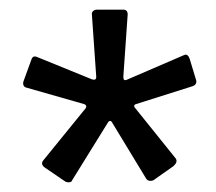

<svg xmlns="http://www.w3.org/2000/svg" viewBox="-20 -762 447 397"><path d="M211 -510Q208 -514 204 -510L129 -389Q128 -385 122 -385Q117 -385 113 -388L72 -416Q63 -423 70 -431L157 -538Q159 -541 158 -543.5Q157 -546 153 -547L34 -581Q30 -582 28.5 -586Q27 -590 29 -595L45 -639Q48 -648 57 -644L170 -598Q179 -595 179 -603L170 -732V-734Q170 -737 173 -739.5Q176 -742 180 -742H235Q244 -742 244 -732L235 -603Q235 -594 242 -597L358 -647Q362 -649 364 -649Q369 -649 372 -641L385 -598Q386 -596 386 -593Q386 -587 379 -584L262 -547Q258 -546 257.5 -543.5Q257 -541 260 -538L342 -436Q345 -433 345 -429Q345 -424 338 -418L301 -392Q297 -388 291 -388Q285 -388 282 -393Z"/></svg>

Font: n
Style: Regular
Weight: 500
Designer: Pablo Impallari, Rodrigo Fuenzalida
Foundry: Impallari Type
Version: Version 1.002; ttfautohint (v1.5)